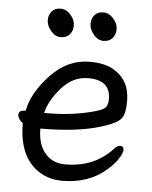

<svg xmlns="http://www.w3.org/2000/svg" viewBox="-52 -751 648 819"><g transform="rotate(5 271.5 -341.5)"><path d="M154.8 -257.8Q266.1 -257.8 359.9 -284.2Q394 -293.9 403.6 -305.4Q413.1 -316.9 413.1 -340.8Q413.1 -421.9 317.9 -421.9Q252 -421.9 203.4 -366Q154.8 -310.1 143.1 -257.8ZM244.1 23.9Q190.9 23.9 147.9 -2Q56.2 -59.1 56.2 -206.1Q34.2 -223.1 34.2 -240.2Q34.2 -259.8 59.1 -259.8L64 -261.2Q78.1 -336.9 150.6 -414.6Q223.1 -492.2 318.8 -492.2Q382.8 -492.2 420.9 -469.2Q491.2 -428.2 491.2 -339.8Q491.2 -305.2 485.1 -283.7Q479 -262.2 458 -249Q437 -235.8 391.1 -221.2Q290 -189.9 132.8 -189.9Q132.8 -123 164.8 -85Q196.8 -46.9 251 -46.9Q374 -46.9 451.2 -128.9Q464.8 -146 478 -146Q494.1 -146 494.1 -129.9Q494.1 -117.2 479 -93Q463.9 -68.8 433.1 -42Q357.9 23.9 244.1 23.9ZM222.9 -601.1Q209 -585.9 185.1 -585.9Q161.1 -585.9 142.6 -608.4Q124 -630.9 124 -653.8Q124 -676.8 137.5 -691.9Q150.9 -707 175 -707Q199.2 -707 218 -685.5Q236.8 -664.1 236.8 -640.1Q236.8 -616.2 222.9 -601.1ZM406 -601.1Q392.1 -585.9 368.2 -585.9Q344.2 -585.9 325.7 -608.4Q307.1 -630.9 307.1 -653.8Q307.1 -676.8 320.6 -691.9Q334 -707 357.9 -707Q381.8 -707 400.9 -685.5Q419.9 -664.1 419.9 -640.1Q419.9 -616.2 406 -601.1Z"/></g></svg>

Font: LXGW WenKai Screen
Style: Regular
Weight: 400
Designer: LXGW / Fontworks Inc.
Foundry: LXGW / Fontworks Inc.
Version: Version 1.510;January 18,2025